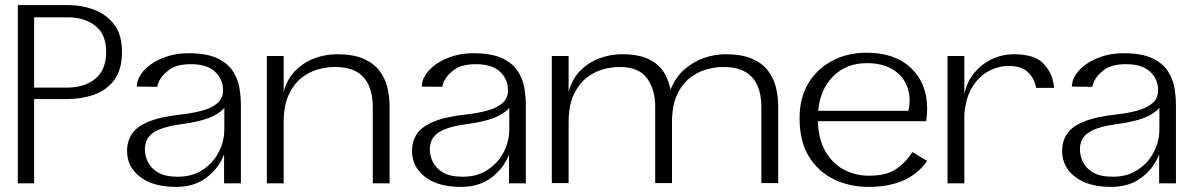

<svg xmlns="http://www.w3.org/2000/svg" viewBox="-20 -720 4688 754"><path d="M50 0V-700H250Q300 -700 348 -682.5Q396 -665 427.5 -625Q459 -585 459 -516Q459 -446 428.5 -405.5Q398 -365 349 -348Q300 -331 244 -331H114V0ZM114 -376H244Q312 -376 354.5 -411Q397 -446 397 -516Q397 -586 354 -619Q311 -652 247 -652H114Z M672 14Q581 14 530 -25.5Q479 -65 479 -127Q479 -165 498 -194Q517 -223 564.5 -242.5Q612 -262 696 -271Q739 -276 775.5 -286Q812 -296 834 -315Q856 -334 856 -365Q856 -409 824.5 -438.5Q793 -468 729 -468Q672 -468 641 -443.5Q610 -419 601 -391Q599 -386 598 -379L517 -380Q518 -385 518.5 -390Q519 -395 520 -400Q529 -430 557 -455Q585 -480 627.5 -495.5Q670 -511 719 -511Q790 -511 831.5 -492Q873 -473 893.5 -442Q914 -411 920 -376Q926 -341 926 -308V0H860V-114Q840 -60 791.5 -23Q743 14 672 14ZM679 -26Q735 -26 776 -53Q817 -80 839 -122.5Q861 -165 861 -213V-296Q837 -270 797 -255.5Q757 -241 696 -233Q620 -223 584.5 -200.5Q549 -178 549 -133Q549 -109 560.5 -84.5Q572 -60 600 -43Q628 -26 679 -26Z M1303 -507Q1366 -507 1406 -490Q1446 -473 1469 -443.5Q1492 -414 1501 -377.5Q1510 -341 1510 -302V0H1444V-302Q1444 -346 1429.5 -381.5Q1415 -417 1382.5 -437Q1350 -457 1293 -457Q1262 -457 1227 -447Q1192 -437 1162 -412.5Q1132 -388 1113 -346Q1094 -304 1094 -240V0H1028V-500H1094V-359Q1107 -409 1139.5 -442Q1172 -475 1215 -491Q1258 -507 1303 -507Z M1791 14Q1700 14 1649 -25.5Q1598 -65 1598 -127Q1598 -165 1617 -194Q1636 -223 1683.5 -242.5Q1731 -262 1815 -271Q1858 -276 1894.5 -286Q1931 -296 1953 -315Q1975 -334 1975 -365Q1975 -409 1943.5 -438.5Q1912 -468 1848 -468Q1791 -468 1760 -443.5Q1729 -419 1720 -391Q1718 -386 1717 -379L1636 -380Q1637 -385 1637.5 -390Q1638 -395 1639 -400Q1648 -430 1676 -455Q1704 -480 1746.5 -495.5Q1789 -511 1838 -511Q1909 -511 1950.5 -492Q1992 -473 2012.5 -442Q2033 -411 2039 -376Q2045 -341 2045 -308V0H1979V-114Q1959 -60 1910.5 -23Q1862 14 1791 14ZM1798 -26Q1854 -26 1895 -53Q1936 -80 1958 -122.5Q1980 -165 1980 -213V-296Q1956 -270 1916 -255.5Q1876 -241 1815 -233Q1739 -223 1703.5 -200.5Q1668 -178 1668 -133Q1668 -109 1679.5 -84.5Q1691 -60 1719 -43Q1747 -26 1798 -26Z M2422 -507Q2487 -507 2526 -488.5Q2565 -470 2585.5 -438.5Q2606 -407 2613 -368Q2633 -417 2668 -447.5Q2703 -478 2745 -492.5Q2787 -507 2829 -507Q2892 -507 2932 -490Q2972 -473 2995 -443.5Q3018 -414 3027 -377.5Q3036 -341 3036 -302V-1H2970V-302Q2970 -346 2955.5 -381.5Q2941 -417 2908 -437Q2875 -457 2819 -457Q2788 -457 2753 -447Q2718 -437 2687.5 -412.5Q2657 -388 2638 -346Q2619 -304 2619 -240V-1H2553V-302Q2553 -368 2521 -412.5Q2489 -457 2412 -457Q2381 -457 2346 -447Q2311 -437 2281 -412.5Q2251 -388 2232 -346Q2213 -304 2213 -240V-1H2147V-500H2213V-359Q2226 -409 2258.5 -442Q2291 -475 2334 -491Q2377 -507 2422 -507Z M3621 -88Q3550 14 3391 14Q3317 14 3255.5 -15.5Q3194 -45 3157 -104.5Q3120 -164 3120 -256Q3120 -337 3155.5 -394.5Q3191 -452 3250.5 -482.5Q3310 -513 3383 -513Q3494 -513 3557.5 -453Q3621 -393 3621 -293Q3621 -269 3617 -244H3192Q3194 -172 3222 -124.5Q3250 -77 3294.5 -53.5Q3339 -30 3393 -30Q3463 -30 3501.5 -57.5Q3540 -85 3563 -123ZM3384 -472Q3304 -472 3252.5 -421Q3201 -370 3193 -285H3547Q3550 -296 3551 -305.5Q3552 -315 3552 -327Q3552 -366 3533.5 -399Q3515 -432 3477.5 -452Q3440 -472 3384 -472Z M3701 0V-500H3767V-351Q3778 -401 3807.5 -435.5Q3837 -470 3877 -488.5Q3917 -507 3962 -507Q4041 -507 4076 -472Q4111 -437 4118 -387Q4119 -384 4119 -381Q4119 -378 4119 -375H4049Q4042 -413 4016.5 -437Q3991 -461 3942 -461Q3901 -461 3863 -441Q3825 -421 3798.5 -378.5Q3772 -336 3767 -269V0Z M4344 14Q4253 14 4202 -25.5Q4151 -65 4151 -127Q4151 -165 4170 -194Q4189 -223 4236.5 -242.5Q4284 -262 4368 -271Q4411 -276 4447.5 -286Q4484 -296 4506 -315Q4528 -334 4528 -365Q4528 -409 4496.5 -438.5Q4465 -468 4401 -468Q4344 -468 4313 -443.5Q4282 -419 4273 -391Q4271 -386 4270 -379L4189 -380Q4190 -385 4190.5 -390Q4191 -395 4192 -400Q4201 -430 4229 -455Q4257 -480 4299.5 -495.5Q4342 -511 4391 -511Q4462 -511 4503.5 -492Q4545 -473 4565.5 -442Q4586 -411 4592 -376Q4598 -341 4598 -308V0H4532V-114Q4512 -60 4463.5 -23Q4415 14 4344 14ZM4351 -26Q4407 -26 4448 -53Q4489 -80 4511 -122.5Q4533 -165 4533 -213V-296Q4509 -270 4469 -255.5Q4429 -241 4368 -233Q4292 -223 4256.5 -200.5Q4221 -178 4221 -133Q4221 -109 4232.5 -84.5Q4244 -60 4272 -43Q4300 -26 4351 -26Z"/></svg>

Font: Panamera
Style: Regular
Weight: 400
Designer: Bastien Sozeau
Foundry: NBR — Bastien Sozeau
Version: Version 3.002; ttfautohint (v1.8.4.7-5d5b);gftools[0.9.33]